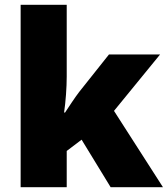

<svg xmlns="http://www.w3.org/2000/svg" viewBox="-20 -780 699 800"><path d="M258 -461Q258 -427 255 -386Q252 -345 247 -311H251Q262 -328 279.5 -354Q297 -380 310 -397L434 -553H647L455 -318L659 0H441L320 -198L258 -151V0H66V-760H258Z"/></svg>

Font: Noto Sans Syriac Western Black
Style: Regular
Weight: 900
Designer: Patrick Giasson and the Monotype Design Team
Foundry: Monotype Imaging Inc.
Version: Version 3.000; ttfautohint (v1.8.4.7-5d5b)